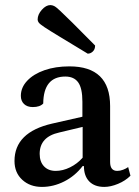

<svg xmlns="http://www.w3.org/2000/svg" viewBox="-20 -723 548 755"><path d="M145 12Q98 12 67.5 -16Q37 -44 37 -90Q37 -203 185 -237L304 -264V-323Q304 -376 287.5 -399Q271 -422 237 -422Q151 -422 150 -316Q137 -302 109 -302Q87 -302 74.5 -314Q62 -326 62 -346Q62 -379 87 -405.5Q112 -432 155 -447Q198 -462 253 -462Q413 -462 413 -306V-86Q413 -51 441 -51Q452 -51 464 -55.5Q476 -60 484 -66L493 -32Q473 -12 444 0Q415 12 390 12Q352 12 331 -9.5Q310 -31 310 -70H305Q275 -31 232.5 -9.5Q190 12 145 12ZM199 -51Q227 -51 255.5 -65Q284 -79 305 -103V-224L213 -202Q136 -185 136 -118Q136 -87 153 -69Q170 -51 199 -51ZM325 -512Q254 -555 213.5 -579.5Q173 -604 155 -616Q137 -628 132.5 -634Q128 -640 128 -646Q128 -666 144.5 -684.5Q161 -703 178 -703Q185 -703 192.5 -699.5Q200 -696 216 -681Q232 -666 264.5 -634Q297 -602 354 -544Q354 -529 345 -520.5Q336 -512 325 -512Z"/></svg>

Font: Petrona SemiBold
Style: Regular
Weight: 600
Designer: Ringo R. Seeber
Foundry: Ringo R. Seeber
Version: Version 2.001; ttfautohint (v1.8.3)